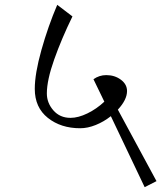

<svg xmlns="http://www.w3.org/2000/svg" viewBox="-20 -652 671 795"><path d="M579 123 439 -171Q410 -148 376.5 -134.5Q343 -121 312 -121Q232 -121 178 -164Q124 -207 124 -284Q124 -347 151.5 -445Q179 -543 217 -632L280 -584Q235 -492 204.5 -406Q174 -320 174 -265Q174 -226 201 -195Q228 -164 272 -164Q304 -164 342 -182.5Q380 -201 412 -231L367 -324Q391 -341 420 -341Q455 -341 480.5 -322Q506 -303 506 -275Q506 -239 468 -198L628 98Z"/></svg>

Font: Martel UltraLight
Style: Regular
Weight: 250
Designer: Dan Reynolds
Foundry: Dan Reynolds
Version: Version 1.001; ttfautohint (v1.1) -l 5 -r 5 -G 72 -x 0 -D la